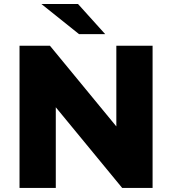

<svg xmlns="http://www.w3.org/2000/svg" viewBox="-20 -925 847 945"><path d="M76.1 -700H225.7L623.9 -216.2H552.6V-700H731V0H581.4L183.2 -483.8H254.6V0H76.1ZM183.6 -905.4H363.9L497.7 -757H369Z"/></svg>

Font: iiserrat Thin
Style: Regular
Weight: 100
Designer: Akira Ohta
Foundry: Akira Ohta
Version: Version 1.200;Glyphs 3.3.1 (3343)